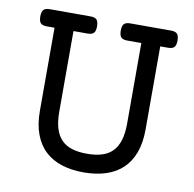

<svg xmlns="http://www.w3.org/2000/svg" viewBox="-70 -651 740 732"><g transform="rotate(10 300.0 -285.0)"><path d="M64.9 -513.2Q48.3 -513.2 41.3 -520.5Q34.2 -527.8 34.2 -546.4Q34.2 -564.9 41.3 -572.3Q48.3 -579.6 64.9 -579.6H223.1Q239.7 -579.6 246.8 -572.3Q253.9 -564.9 253.9 -546.4Q253.9 -527.8 246.8 -520.5Q239.7 -513.2 223.1 -513.2H168.5V-201.7Q168.5 -163.6 176.5 -137Q184.6 -110.4 200.9 -93.5Q217.3 -76.7 241.9 -69.1Q266.6 -61.5 299.8 -61.5Q333 -61.5 357.7 -69.1Q382.3 -76.7 398.7 -93.5Q415 -110.4 423.1 -137Q431.2 -163.6 431.2 -201.7V-513.2H376.5Q359.9 -513.2 352.8 -520.5Q345.7 -527.8 345.7 -546.4Q345.7 -564.9 352.8 -572.3Q359.9 -579.6 376.5 -579.6H534.7Q551.3 -579.6 558.3 -572.3Q565.4 -564.9 565.4 -546.4Q565.4 -527.8 558.3 -520.5Q551.3 -513.2 534.7 -513.2H504.4V-191.9Q504.4 -139.6 490.2 -101.6Q476.1 -63.5 449.7 -38.6Q423.3 -13.7 385.3 -1.5Q347.2 10.7 299.8 10.7Q252 10.7 214.1 -1.5Q176.3 -13.7 149.9 -38.6Q123.5 -63.5 109.4 -101.6Q95.2 -139.6 95.2 -191.9V-513.2Z"/></g></svg>

Font: Courier Prime
Style: Regular
Weight: 400
Designer: Alan Dague-Greene
Foundry: Quote-Unquote Apps
Version: Version 1.203